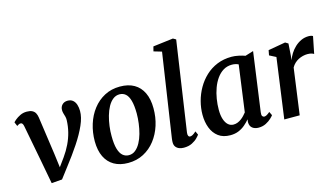

<svg xmlns="http://www.w3.org/2000/svg" viewBox="-91 -1137 2565 1467"><g transform="rotate(-15 1191.0 -403.0)"><path d="M72.5 -462.5Q70 -477.5 64.5 -485Q59 -492.5 50.5 -492.5Q41 -492.5 34 -488.2Q27 -484 21 -480L7.5 -512Q11.5 -517.5 26.8 -530.5Q42 -543.5 65.8 -555.2Q89.5 -567 118.5 -567Q145 -567 161.2 -558.8Q177.5 -550.5 185.8 -535.5Q194 -520.5 197 -499.5L239.5 -200.5L260 -40.5L223 -49L301 -156.5Q331.5 -199.5 352.2 -242.8Q373 -286 384.5 -331.8Q396 -377.5 397.5 -426Q398 -441.5 394.2 -454.8Q390.5 -468 386.5 -481Q382.5 -494 382.5 -508.5Q382.5 -534 398.8 -550.5Q415 -567 442 -567Q467.5 -567 483.5 -553.2Q499.5 -539.5 506.8 -516.5Q514 -493.5 514 -467Q514.5 -418 487.2 -356.2Q460 -294.5 413.5 -224.5Q367 -154.5 309 -80L245.5 3.5L162 10L128 -172Z M855.5 -568Q921.5 -568 967.2 -541.8Q1013 -515.5 1037.2 -464.8Q1061.5 -414 1061.5 -341.5Q1062 -271.5 1041.8 -207.8Q1021.5 -144 983.2 -94.5Q945 -45 890.2 -16.2Q835.5 12.5 767.5 12.5Q703 12.5 657.2 -13.8Q611.5 -40 587.2 -90.2Q563 -140.5 562.5 -212.5Q562.5 -283.5 582.5 -347.5Q602.5 -411.5 640.8 -461Q679 -510.5 733.2 -539.2Q787.5 -568 855.5 -568ZM837.5 -511.5Q808 -511.5 785 -493.2Q762 -475 745.2 -444.2Q728.5 -413.5 717.8 -375.5Q707 -337.5 701.8 -297Q696.5 -256.5 697 -219Q697 -155.5 708.2 -117Q719.5 -78.5 740 -61Q760.5 -43.5 788 -43.5Q817.5 -43.5 840 -61.8Q862.5 -80 879.2 -110.5Q896 -141 906.5 -179.2Q917 -217.5 922.2 -258Q927.5 -298.5 927.5 -336.5Q927 -400 916.2 -438.2Q905.5 -476.5 885.5 -494Q865.5 -511.5 837.5 -511.5Z M1260.5 -96.5Q1258 -79.5 1262.5 -70Q1267 -60.5 1277 -60.5Q1285.5 -60.5 1296 -65.8Q1306.5 -71 1325 -87.5L1338 -58.5Q1333 -51 1317.2 -34.5Q1301.5 -18 1274.2 -4Q1247 10 1208 10Q1189.5 10 1172.5 3.8Q1155.5 -2.5 1145 -16.5Q1134.5 -30.5 1135 -53.5Q1135 -58.5 1135.5 -65.2Q1136 -72 1137 -78.8Q1138 -85.5 1138.5 -89.5L1236.5 -742.5L1173.5 -761L1183 -798L1342.5 -817.5L1365 -804.5Z M1845 -99.5Q1842 -77.5 1848 -69Q1854 -60.5 1863.5 -60.5Q1872 -60.5 1882.2 -66Q1892.5 -71.5 1908.5 -85L1922.5 -56Q1917.5 -48.5 1900.8 -32.5Q1884 -16.5 1858.2 -3.2Q1832.5 10 1799.5 10Q1770 10 1750.8 -5Q1731.5 -20 1731 -52L1733.5 -73.5Q1716.5 -53 1694.2 -33.8Q1672 -14.5 1642.8 -2.2Q1613.5 10 1576.5 10Q1519.5 10 1482.8 -17.5Q1446 -45 1428 -91.8Q1410 -138.5 1410 -196Q1410 -248.5 1424 -301.5Q1438 -354.5 1465.2 -402.2Q1492.5 -450 1532.2 -487.2Q1572 -524.5 1623.8 -545.8Q1675.5 -567 1738.5 -567Q1764 -567 1793.5 -560.8Q1823 -554.5 1844.5 -546.5L1909.5 -566.5ZM1777 -496.5Q1765.5 -502.5 1752.5 -505.2Q1739.5 -508 1725.5 -508Q1687.5 -508 1657.5 -489.8Q1627.5 -471.5 1605.2 -440.2Q1583 -409 1568.5 -369.2Q1554 -329.5 1547 -286.2Q1540 -243 1540 -201Q1540 -156.5 1550.2 -125.5Q1560.5 -94.5 1578.5 -78.5Q1596.5 -62.5 1620.5 -62.5Q1638.5 -62.5 1653.8 -68.8Q1669 -75 1682.5 -85Q1696 -95 1707 -106.8Q1718 -118.5 1727 -130Z M2004.5 0 2070 -476.5 2018.5 -503 2026 -542.5 2162.5 -566.5 2185.5 -552.5 2179.5 -462.5 2175.5 -423Q2184 -448 2200 -473.5Q2216 -499 2238.5 -520Q2261 -541 2288.8 -553.8Q2316.5 -566.5 2348.5 -566.5Q2359 -566.5 2368.2 -564.2Q2377.5 -562 2381.5 -558.5L2354.5 -424Q2350 -428 2337 -432.2Q2324 -436.5 2303.5 -436.5Q2286 -436.5 2267.8 -432Q2249.5 -427.5 2232.2 -418.8Q2215 -410 2200.8 -396.5Q2186.5 -383 2176.5 -365L2126.5 0Z"/></g></svg>

Font: Merriweather 20pt SemiBold
Style: Italic
Weight: 600
Italic angle: -7.8°
Version: Version 2.101